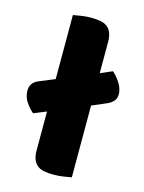

<svg xmlns="http://www.w3.org/2000/svg" viewBox="-104 -725 599 796"><g transform="rotate(15 195.0 -326.5)"><path d="M281 -1Q270 1 248.5 4.5Q227 8 205 8Q183 8 165.5 5Q148 2 136 -7Q124 -16 117.5 -31.5Q111 -47 111 -72V-238L57 -216Q43 -227 26.5 -250Q10 -273 10 -301Q10 -336 45 -350L111 -377V-652Q122 -654 143.5 -657.5Q165 -661 187 -661Q209 -661 226.5 -658Q244 -655 256 -646Q268 -637 274.5 -621.5Q281 -606 281 -581V-448L332 -470Q339 -464 347 -455Q355 -446 362.5 -435Q370 -424 375 -410.5Q380 -397 380 -384Q380 -366 370 -354.5Q360 -343 344 -336L281 -309Z"/></g></svg>

Font: Baloo Tammudu
Style: Regular
Weight: 400
Designer: Omkar Shende and Ek Type
Foundry: Ek Type
Version: Version 1.443;PS 1.000;hotconv 16.6.51;makeotf.lib2.5.65220;